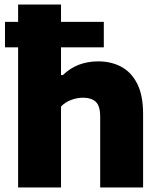

<svg xmlns="http://www.w3.org/2000/svg" viewBox="-20 -828 708 848"><path d="M60 0V-808H249.5V-496.5H258Q319.5 -557 414.5 -557Q470 -557 514.8 -533.5Q559.5 -510 585.8 -458.8Q612 -407.5 612 -324.5V0H422.5V-312.5Q422.5 -360.5 402.8 -378.5Q383 -396.5 347.5 -396.5Q320 -396.5 293.8 -386.5Q267.5 -376.5 249.5 -357.5V0ZM2 -619V-731.5H438.5V-619Z"/></svg>

Font: Encode Sans Semi Expanded ExtraBold
Style: Regular
Weight: 800
Width: 6
Designer: Multiple Designers
Foundry: Impallari Type
Version: Version 3.000; ttfautohint (v1.8.3) -l 8 -r 50 -G 200 -x 14 